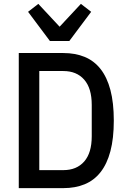

<svg xmlns="http://www.w3.org/2000/svg" viewBox="-20 -972 657 992"><path d="M77 -698H307Q369 -698 417.5 -678Q466 -658 499.5 -615.5Q533 -573 550.5 -507Q568 -441 568 -349Q568 -257 550.5 -191Q533 -125 499.5 -82.5Q466 -40 417.5 -20Q369 0 307 0H77ZM307 -93Q376 -93 415 -137.5Q454 -182 454 -268V-430Q454 -516 415 -560.5Q376 -605 307 -605H183V-93ZM238 -760 125 -911 178 -952 288 -834 398 -952 451 -911 338 -760Z"/></svg>

Font: IBM Plex Sans Cond Medm
Style: Regular
Weight: 500
Width: 3
Designer: Mike Abbink, Paul van der Laan, Pieter van Rosmalen
Foundry: Bold Monday
Version: Version 1.3